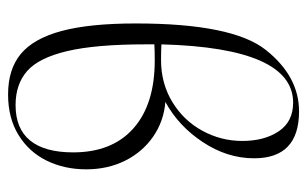

<svg xmlns="http://www.w3.org/2000/svg" viewBox="-166 -600 778 487"><g transform="rotate(90 223.5 -356.0)"><path d="M409 -185Q409 -130 387 -85Q365 -40 322 -13.5Q279 13 219 13Q155 13 116 -19.5Q77 -52 58 -123Q39 -194 39 -311Q39 -556 106 -640.5Q173 -725 262 -725Q381 -725 381 -611Q381 -543 340 -481Q299 -419 238 -386Q287 -382 326 -355Q365 -328 387 -284Q409 -240 409 -185ZM92 -376Q105 -375 132 -375Q191 -375 238 -403.5Q285 -432 311 -479.5Q337 -527 337 -581Q337 -637 312.5 -673.5Q288 -710 240 -710Q101 -710 92 -376ZM366 -152Q366 -251 305 -305Q244 -359 133 -359Q106 -359 92 -358V-336Q92 -210 109 -137.5Q126 -65 159.5 -35.5Q193 -6 246 -6Q306 -6 336 -43Q366 -80 366 -152Z"/></g></svg>

Font: Cormorant Infant Light
Style: Regular
Weight: 300
Designer: Christian Thalmann (Catharsis Fonts)
Version: Version 3.000